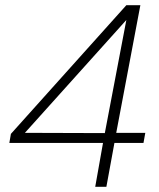

<svg xmlns="http://www.w3.org/2000/svg" viewBox="-20 -720 613 740"><path d="M347 0 377 -169H16L22 -204L467 -700H521L428 -208H540L533 -169H421L390 0ZM76 -208 384 -207 467 -643Z"/></svg>

Font: DM Sans 11pt ExtraLight
Style: Italic
Weight: 250
Italic angle: -10°
Version: Version 4.004;gftools[0.9.30]